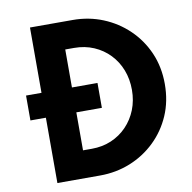

<svg xmlns="http://www.w3.org/2000/svg" viewBox="-89 -914 1005 1003"><g transform="rotate(-10 414.0 -412.5)"><path d="M135 0V-346.5H53V-478.5H135V-825H361.5Q446.5 -825 521.5 -794.5Q596.5 -764 654.2 -708.5Q712 -653 744.8 -577.8Q777.5 -502.5 777.5 -412.5Q777.5 -321.5 744.8 -246.2Q712 -171 654.5 -115.8Q597 -60.5 521.8 -30.2Q446.5 0 361.5 0ZM296.5 -145H343Q399.5 -145 447 -165.2Q494.5 -185.5 529.5 -222Q564.5 -258.5 583.8 -307Q603 -355.5 603 -412Q603 -469 584.2 -517.5Q565.5 -566 530.5 -602.5Q495.5 -639 447.8 -659.5Q400 -680 343 -680H296.5V-478.5H432V-346.5H296.5Z"/></g></svg>

Font: Spartan Thin
Style: Bold
Weight: 700
Version: Version 1.004